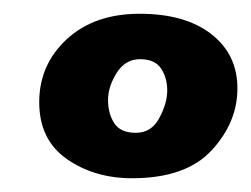

<svg xmlns="http://www.w3.org/2000/svg" viewBox="-20 -737 365 279"><path d="M172 -478Q117 -478 77 -506Q37 -534 37 -588.5Q37 -643 77 -680Q117 -717 183 -717Q249 -717 287 -687.5Q325 -658 325 -608.5Q325 -559 287.5 -518.5Q250 -478 172 -478ZM137 -591.5Q137 -572 146 -558Q155 -544 177.5 -544Q200 -544 211.5 -565.5Q223 -587 223 -605.5Q223 -624 214 -637.5Q205 -651 183.5 -651Q162 -651 149.5 -631Q137 -611 137 -591.5Z"/></svg>

Font: Oleo Script
Style: Bold
Weight: 700
Designer: Soytutype
Foundry: Soytutype
Version: Version 1.002